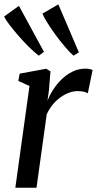

<svg xmlns="http://www.w3.org/2000/svg" viewBox="-24 -882 456 902"><path d="M48 0 114.5 -478 62 -502 68.5 -536 193 -559 213 -547 206 -459 199 -408Q208 -433 225 -459.5Q242 -486 265 -508.8Q288 -531.5 316.5 -545.5Q345 -559.5 377.5 -559.5Q387.5 -559.5 397 -557.8Q406.5 -556 411 -552.5L388.5 -443.5Q383.5 -447.5 371 -450.8Q358.5 -454 341 -454Q320.5 -454 299.8 -446.2Q279 -438.5 259.2 -424.2Q239.5 -410 223.2 -390Q207 -370 195.5 -345L147.5 0ZM158 -620.5Q139.5 -634.5 114.2 -659.2Q89 -684 64.2 -712.2Q39.5 -740.5 20.8 -765.2Q2 -790 -4.5 -804.5L65 -854.5L182.5 -638.5ZM321 -620.5Q303.5 -636 280.8 -662.8Q258 -689.5 236 -719.8Q214 -750 197.5 -776.5Q181 -803 175.5 -818L250 -861.5L346.5 -636Z"/></svg>

Font: Merriweather 36pt
Style: Italic
Weight: 400
Italic angle: -7.8°
Version: Version 2.101